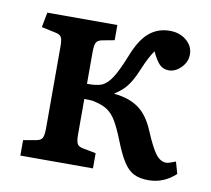

<svg xmlns="http://www.w3.org/2000/svg" viewBox="-64 -593 738 672"><g transform="rotate(10 304.5 -257.0)"><path d="M504 7Q473 7 452.5 -3Q432 -13 415 -39Q398 -65 379 -114Q363 -154 349.5 -177Q336 -200 319 -212Q302 -224 276 -230Q267 -233 257 -233.5Q247 -234 234 -234V-107Q234 -84 239 -75Q244 -66 259 -63L306 -54V0H48V-55L94 -63Q110 -66 115 -75.5Q120 -85 120 -111V-402Q120 -425 115 -433.5Q110 -442 95 -445L44 -456L54 -509H303V-455L260 -447Q244 -444 239 -434.5Q234 -425 234 -399V-288Q267 -287 287 -295Q305 -303 321.5 -328Q338 -353 360 -408Q383 -468 414 -494.5Q445 -521 488 -521Q523 -521 547 -501Q571 -481 571 -451Q571 -425 551 -404.5Q531 -384 507 -384Q488 -384 475 -396.5Q462 -409 447 -441Q438 -428 429.5 -412Q421 -396 408 -365Q393 -329 376.5 -308Q360 -287 335 -272V-270Q387 -265 421 -241Q455 -217 477 -164Q501 -107 517.5 -85.5Q534 -64 555 -64Q563 -64 588 -74L600 -32Q558 7 504 7Z"/></g></svg>

Font: Literata Medium
Style: Regular
Weight: 500
Designer: Latin by Veronika Burian and Jose Scaglione. Greek by Irene Vlachou. Cyrillic by Vera Evstafieva.
Foundry: TypeTogether
Version: Version 3.103; ttfautohint (v1.8.4.7-5d5b);gftools[0.9.29]